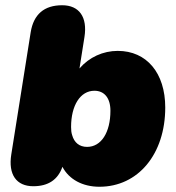

<svg xmlns="http://www.w3.org/2000/svg" viewBox="-20 -700 672 732"><path d="M359 12C507 12 610 -113 610 -290C610 -422 539 -506 429 -506C373 -506 320 -482 283 -439L302 -559C314 -635 282 -680 217 -680C148 -680 108 -645 97 -577L23 -111C11 -35 42 10 107 10C164 10 201 -15 218 -64C243 -16 295 12 359 12ZM312 -140C283 -140 263 -156 255 -185C252 -194 251 -204 251 -216C251 -298 286 -354 340 -354C378 -354 401 -326 401 -278C401 -195 366 -140 312 -140Z"/></svg>

Font: SN Pro Black
Style: Italic
Weight: 900
Italic angle: -9°
Designer: Tobias Whetton
Foundry: Supernotes
Version: Version 1.001;Glyphs 3.2 (3249)